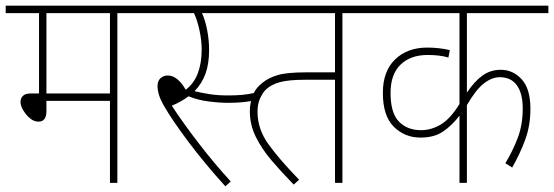

<svg xmlns="http://www.w3.org/2000/svg" viewBox="-20 -642 1945 674"><path d="M392 -596V0H366V-288H143V-252Q143 -215 115 -215Q99 -215 85 -227Q71 -239 61.5 -255Q52 -271 52 -284Q52 -297 60.5 -305.5Q69 -314 89 -314H117V-596H0V-622H498V-596ZM366 -596H143V-314H366Z M780 -307Q809 -307 830.5 -309Q852 -311 874 -316L879 -291Q839 -281 781 -281Q750 -281 711.5 -286Q673 -291 642 -304Q615 -284 583 -271Q625 -207 679.5 -136.5Q734 -66 790 -5L771 12Q696 -71 640 -146Q584 -221 557 -268Q543 -292 538 -309Q533 -326 533 -340Q533 -358 543.5 -367.5Q554 -377 569 -377Q603 -377 632 -327Q661 -349 674.5 -385Q688 -421 688 -468Q688 -499 680.5 -534.5Q673 -570 661 -596H484V-622H823V-596H689Q700 -573 707 -537.5Q714 -502 714 -467Q714 -418 701.5 -383.5Q689 -349 663 -322Q687 -316 715.5 -311.5Q744 -307 780 -307Z M1182 -596V0H1156V-362H1050Q994 -362 962 -353.5Q930 -345 910 -324Q901 -314 892.5 -295.5Q884 -277 884 -249Q884 -189 922.5 -135.5Q961 -82 1030 -11L1011 6Q969 -37 934 -78Q899 -119 878 -161.5Q857 -204 857 -252Q857 -278 866.5 -305Q876 -332 902 -352Q923 -369 955 -378.5Q987 -388 1054 -388H1156V-596H809V-622H1288V-596Z M1905 -596H1619V-317Q1646 -357 1674 -377Q1702 -397 1738 -397Q1781 -397 1811.5 -363.5Q1842 -330 1842 -260Q1842 -201 1823.5 -151Q1805 -101 1778 -54L1754 -69Q1780 -112 1797.5 -158Q1815 -204 1815 -261Q1815 -314 1794.5 -342.5Q1774 -371 1734 -371Q1707 -371 1679 -349.5Q1651 -328 1619 -273V0H1593V-236Q1568 -203 1536.5 -181Q1505 -159 1456 -159Q1401 -159 1362.5 -197Q1324 -235 1324 -316Q1324 -392 1367 -433.5Q1410 -475 1480 -475Q1502 -475 1522.5 -472.5Q1543 -470 1559 -466L1554 -440Q1525 -449 1481 -449Q1421 -449 1386 -415Q1351 -381 1351 -316Q1351 -245 1380.5 -215Q1410 -185 1458 -185Q1494 -185 1527.5 -205Q1561 -225 1593 -277V-596H1274V-622H1905Z"/></svg>

Font: Noto Sans SemiCondensed Thin
Style: Italic
Weight: 100
Width: 4
Italic angle: -12°
Designer: Monotype Design Team
Foundry: Monotype Imaging Inc.
Version: Version 2.013; ttfautohint (v1.8.4.7-5d5b)